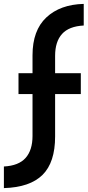

<svg xmlns="http://www.w3.org/2000/svg" viewBox="-70 -800 450 986"><path d="M360 -780V-669Q284 -665 248.5 -625.5Q213 -586 213 -513V-424H345V-317H213V-99Q213 34 148.5 98Q84 162 -50 166V55Q26 51 61.5 11Q97 -29 97 -102V-317H25V-424H97V-516Q97 -644 168 -710.5Q239 -777 360 -780Z"/></svg>

Font: Josefin Sans SemiBold
Style: Regular
Weight: 600
Designer: Santiago Orozco
Foundry: Typemade
Version: Version 2.000